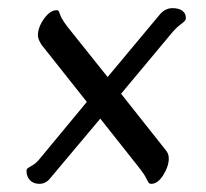

<svg xmlns="http://www.w3.org/2000/svg" viewBox="-20 -514 506 471"><path d="M436 -470Q436 -466 433.5 -463Q431 -460 420.5 -452Q410 -444 398 -429L277 -284L384 -149Q390 -142 392 -137Q394 -132 394 -125Q394 -106 380.5 -84.5Q367 -63 351 -63Q347 -63 345 -65.5Q343 -68 338 -78Q333 -88 321 -103L226 -223L100 -73Q90 -63 77 -63Q62 -63 53.5 -72Q45 -81 45 -95Q45 -100 50.5 -103Q56 -106 63.5 -111Q71 -116 82 -130L193 -264L82 -404Q73 -418 73 -427Q73 -447 88 -468Q103 -489 119 -489Q124 -489 125.5 -483.5Q127 -478 131 -470Q135 -462 145 -449L244 -325L370 -476Q384 -494 403 -494Q419 -494 427.5 -487.5Q436 -481 436 -470Z"/></svg>

Font: Charm
Style: Bold
Weight: 700
Designer: Katatrad Aksorn Co.,Ltd.
Foundry: Cadson Demak Co.,Ltd.
Version: Version 1.001